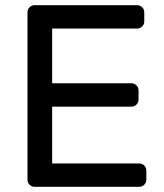

<svg xmlns="http://www.w3.org/2000/svg" viewBox="-20 -720 632 740"><path d="M86 0ZM517 -90Q528 -90 536 -82Q544 -74 544 -63V-27Q544 -16 536 -8Q528 0 517 0H113Q102 0 94 -8Q86 -16 86 -27V-673Q86 -684 94 -692Q102 -700 113 -700H509Q520 -700 528 -692Q536 -684 536 -673V-637Q536 -626 528 -618Q520 -610 509 -610H181V-399H487Q498 -399 506 -391Q514 -383 514 -372V-336Q514 -325 506 -317Q498 -309 487 -309H181V-90Z"/></svg>

Font: Rubik
Style: Regular
Weight: 400
Designer: Hubert & Fischer
Foundry: Hubert & Fischer
Version: Version 1.002; ttfautohint (v1.6)